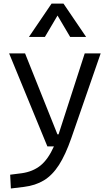

<svg xmlns="http://www.w3.org/2000/svg" viewBox="-20 -815 626 1069"><path d="M40.5 234.4 36.6 157.7 101.6 149.4Q163.1 140.6 205.3 106.7Q247.6 72.8 280.3 0H243.7L30.8 -517.6H119.6L299.8 -66.9H306.2Q306.6 -68.4 307.1 -70.3L451.7 -517.6H540.5L377 -45.9Q344.7 46.9 308.1 103.8Q271.5 160.6 224.4 189.2Q177.2 217.8 113.3 225.6ZM141.1 -609.4 267.1 -794.9H333.5L459.5 -609.4H370.6L300.3 -728.5L230 -609.4Z"/></svg>

Font: CaskaydiaMono NF SemiLight
Style: Regular
Weight: 350
Designer: Aaron Bell
Foundry: Saja Typeworks
Version: Version 2111.001; ttfautohint (v1.8.4);Nerd Fonts 3.1.1